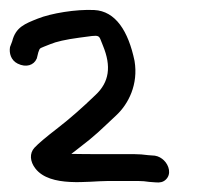

<svg xmlns="http://www.w3.org/2000/svg" viewBox="-84 -669 456 393"><path d="M62 -354C64.4 -355.9 70.7 -360.8 75.3 -364.3C113.6 -393.4 121.1 -402.4 153.8 -432.8C179 -456.2 199.4 -496.3 191.4 -544.3C178.7 -605.1 152.7 -646.4 108.7 -648.5C71.6 -650.3 20.5 -641.8 -6.7 -630.9C-32.8 -620.4 -51.8 -613.7 -59.1 -584.3L-63.4 -573L-63.6 -572C-65.4 -560.6 -62 -545.8 -47.9 -538.8C-30.3 -530 -14.6 -535.8 -9.1 -548.6L-8.7 -549.3L-5.6 -561.8C-1.8 -572.7 -3.8 -569.1 19.2 -578.7C30.7 -583.6 50.7 -588.2 78.4 -591.9C124.9 -598.1 116.5 -599.2 126.6 -575.9C144.4 -532.9 139.5 -500.8 111.6 -474.7C84.4 -448.4 58.9 -426.1 34.9 -407.5C10.3 -388.5 -5.4 -375.3 -13.4 -366.7C-24.1 -355.1 -22.7 -338.3 -11.5 -324C18.9 -284.9 97.6 -298.5 135.8 -298.5H199.8C206.4 -298.5 213.9 -297.9 222.3 -296.6L222.7 -296.6L234.7 -295.7C243.6 -294.8 249.9 -296.3 255.2 -301.2C267.4 -312.5 261.9 -330.7 251.6 -340.7C246.8 -345.4 240.4 -349.2 233.3 -350.3L232.7 -350.4L219.4 -351.4C210.2 -352.7 199.8 -353.5 190.7 -353.5H126.7C100.1 -353.5 80 -353.6 62 -354Z"/></svg>

Font: MewTooHand
Style: BdCondLta
Weight: 400
Designer: Mew Too, Robert Jablonski
Version: Version 0.77